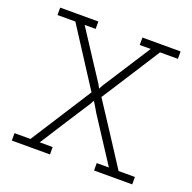

<svg xmlns="http://www.w3.org/2000/svg" viewBox="-124 -825 952 950"><g transform="rotate(20 352.0 -350.0)"><path d="M236 0H35V-39H119L324 -359L129 -661H35V-700H236V-661H178Q220 -596 261 -533.5Q302 -471 343 -408L353 -389L363 -408L526 -661H468V-700H669V-661H575Q525 -583 476.5 -507Q428 -431 378 -354Q430 -274 481 -196.5Q532 -119 583 -39H669V0H468V-39H532L381 -271Q373 -284 365.5 -297.5Q358 -311 349 -324L339 -305Q296 -238 253 -172Q210 -106 168 -39H236Z"/></g></svg>

Font: Josefin Slab
Style: Regular
Weight: 400
Designer: Santiago Orozco
Foundry: Typemade
Version: Version 2.000